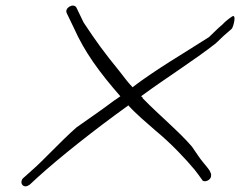

<svg xmlns="http://www.w3.org/2000/svg" viewBox="-20 -672 848 678"><path d="M56 -32C54 -22 61 -14 70 -14C75 -14 81 -17 85 -20L112 -45C190 -116 314 -214 428 -296C429 -297 431 -297 431 -298C431 -299 432 -300 433 -300C461 -269 496 -240 529 -211C586 -164 636 -110 667 -73C676 -61 685 -50 693 -38C695 -34 698 -32 703 -32C713 -32 723 -39 725 -48C726 -53 726 -58 724 -61L720 -70C716 -76 708 -86 697 -99C686 -112 674 -131 658 -154C615 -205 540 -267 484 -325C484 -328 482 -330 478 -332C568 -398 667 -460 742 -519C761 -538 780 -555 798 -570C804 -575 818 -629 797 -612C791 -608 783 -602 775 -595L765 -585C749 -572 735 -557 718 -541C631 -485 532 -428 448 -364C430 -383 417 -401 403 -419C346 -489 320 -525 275 -593L250 -645C240 -663 206 -644 216 -625L241 -573C279 -488 330 -418 405 -332C399 -327 390 -322 383 -317C341 -285 295 -254 250 -222C190 -169 138 -110 91 -69L63 -44C59 -41 57 -37 56 -32Z"/></svg>

Font: Stray Cat
Style: SuExtObl
Weight: 400
Version: Version 1.0